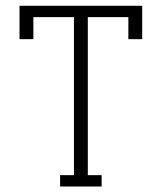

<svg xmlns="http://www.w3.org/2000/svg" viewBox="-20 -662 570 677"><path d="M191.9 -4.4V-44.4H240.7V-601.6H97.7V-523.9H48.8V-641.6H481.4V-523.9H432.6V-601.6H289.6V-44.4H338.4V-4.4Z"/></svg>

Font: AzarMehrMonospaced
Style: SerifRegular
Weight: 1
Designer: Amin Abedi
Version: Version 1.00